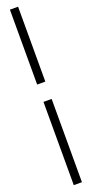

<svg xmlns="http://www.w3.org/2000/svg" viewBox="-186 -747 469 981"><g transform="rotate(-20 48.5 -257.0)"><path d="M70.8 220.2H26.4V-232.4H70.8ZM26.4 -733.9H70.8V-326.7H26.4Z"/></g></svg>

Font: Tartlers End
Style: Regular
Weight: 200
Designer: Peter Wiegel
Foundry: Peter Wiegel
Version: Version 1.000 2013 initial release